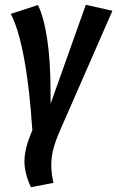

<svg xmlns="http://www.w3.org/2000/svg" viewBox="-20 -562 489 801"><path d="M191 -174V-129L338 -542L449 -517L231 -19Q212 24 203 58Q194 92 194 127Q194 161 203 201L109 219Q82 161 82 111Q82 56 115 -18Q103 -199 80 -321Q57 -443 25 -504L138 -541Q162 -494 176.5 -401.5Q191 -309 191 -174Z"/></svg>

Font: Fira Sans Extra Condensed Medium
Style: Italic
Weight: 500
Width: 3
Italic angle: -8°
Designer: Carrois Corporate & Edenspiekermann AG
Foundry: Carrois Corporate GbR & Edenspiekermann AG
Version: Version 4.203